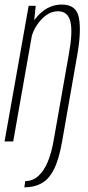

<svg xmlns="http://www.w3.org/2000/svg" viewBox="-41 -622 388 844"><path d="M66 201.5Q109 201.5 141.2 184Q173.5 166.5 195.8 123Q218 79.5 232 0H194Q185 50.5 168.8 89.5Q152.5 128.5 128 151.2Q103.5 174 70 174ZM-21 0H17L107 -510L116 -596.5H85ZM194 0H232L298.5 -379.5Q317 -484.5 306 -543.2Q295 -602 231.5 -602Q175 -602 132.2 -559.5Q89.5 -517 80 -465L94.5 -445Q103 -494 138 -533.2Q173 -572.5 214 -572.5Q257.5 -572.5 268.5 -526.8Q279.5 -481 261.5 -383Z"/></svg>

Font: Anybody Condensed ExtraLight
Style: Italic
Weight: 250
Width: 3
Italic angle: -10°
Version: Version 1.113;gftools[0.9.25]